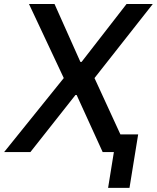

<svg xmlns="http://www.w3.org/2000/svg" viewBox="-38 -747 770 943"><path d="M229.8 -727.3H104.4L275.2 -363.6L-17.8 0H111.2L332.7 -280.5H338.4L466.3 0H521.3L492.9 175.8H598L640.6 -87H553.3L426.1 -363.6L712.4 -727.3H583.5L362.6 -442.8H356.9Z"/></svg>

Font: Magic Ui Pro Medium
Style: Italic
Weight: 500
Italic angle: -9.39999°
Designer: Stefan Endress, Andreas Faust
Version: Version 1.000;FEAKit 1.0